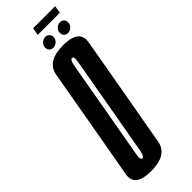

<svg xmlns="http://www.w3.org/2000/svg" viewBox="-307 -846 867 867"><g transform="rotate(-45 126.0 -413.0)"><path d="M62.5 4Q-4.5 4 -23 -26Q-33 -42 -28.5 -67.5Q-16 -139 19.5 -337.5Q54 -535.5 66.8 -607.5Q79.5 -679.5 183 -679.5Q249.5 -679.5 268 -649.5Q278.5 -633 274 -607.5Q261 -535 226.5 -337.5Q191 -139 178.5 -67.5Q166 4 62.5 4ZM75 -65Q87 -65 93 -100Q99 -135 135 -337.5Q171 -542 177 -576.5Q182 -605.5 174 -610Q172.5 -610.5 171 -610.5Q159 -610.5 153 -576.2Q147 -542 111 -337.5Q75 -135 69 -100Q63.5 -70 71.5 -65.5Q73 -65 75 -65ZM144.5 -702.5Q132.5 -702.5 125.2 -710Q118 -717.5 118 -729Q118 -743 128.8 -753Q139.5 -763 153 -763Q164 -763 171.5 -755.5Q179 -748 179 -736.5Q179 -722.5 168.2 -712.5Q157.5 -702.5 144.5 -702.5ZM238 -702.5Q226.5 -702.5 219.2 -710Q212 -717.5 212 -729Q212 -743 222.5 -753Q233 -763 246.5 -763Q258 -763 265.2 -755.5Q272.5 -748 272.5 -736.5Q272.5 -722.5 261.8 -712.5Q251 -702.5 238 -702.5ZM135 -793.5 142 -829.5H282.5L276 -793.5Z"/></g></svg>

Font: Anybody UltraCondensed Medium
Style: Italic
Weight: 500
Width: 1
Italic angle: -10°
Designer: Tyler Finck
Foundry: Etcetera Type Company
Version: Version 1.010; ttfautohint (v1.8.3) -l 8 -r 50 -G 200 -x 14 